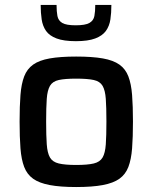

<svg xmlns="http://www.w3.org/2000/svg" viewBox="-20 -746 615 774"><path d="M287 8Q223 8 180.5 0Q138 -8 113.5 -25.5Q89 -43 77.5 -73Q66 -103 62.5 -148Q59 -193 59 -256Q59 -318 62.5 -363Q66 -408 77.5 -438Q89 -468 113.5 -485.5Q138 -503 180.5 -510.5Q223 -518 287 -518Q352 -518 394.5 -510.5Q437 -503 461.5 -485.5Q486 -468 497.5 -438Q509 -408 512.5 -363Q516 -318 516 -256Q516 -193 512.5 -148Q509 -103 497.5 -73Q486 -43 461.5 -25.5Q437 -8 394.5 0Q352 8 287 8ZM287 -81Q333 -81 358 -87Q383 -93 393.5 -111Q404 -129 406.5 -164Q409 -199 409 -256Q409 -313 406.5 -347.5Q404 -382 393.5 -400Q383 -418 358 -423.5Q333 -429 287 -429Q242 -429 217 -423.5Q192 -418 181.5 -400Q171 -382 168.5 -347.5Q166 -313 166 -256Q166 -199 168.5 -164Q171 -129 181.5 -111Q192 -93 217 -87Q242 -81 287 -81ZM286 -580Q237 -580 208 -591Q179 -602 165.5 -621.5Q152 -641 148 -667.5Q144 -694 144 -726H208Q208 -700 211.5 -681.5Q215 -663 231 -653.5Q247 -644 285 -644Q324 -644 340.5 -653.5Q357 -663 360.5 -681.5Q364 -700 364 -726H429Q429 -694 425 -667.5Q421 -641 407 -621.5Q393 -602 364 -591Q335 -580 286 -580Z"/></svg>

Font: Saira Thin Medium
Style: Regular
Weight: 500
Version: Version 1.101